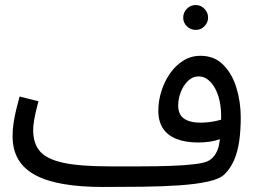

<svg xmlns="http://www.w3.org/2000/svg" viewBox="-20 -723 1023 764"><path d="M390 21 416 -61Q477 -61 540.5 -61Q604 -61 660 -63Q716 -65 756.5 -70Q797 -75 813 -85Q842 -104 851 -144.5Q860 -185 860 -261Q860 -292 854 -320.5Q848 -349 836 -371Q824 -393 807.5 -406Q791 -419 770 -419Q747 -419 728.5 -401.5Q710 -384 699.5 -357Q689 -330 689 -303Q689 -282 697.5 -267Q706 -252 726 -243.5Q746 -235 778 -235Q807 -235 836.5 -241Q866 -247 887 -257L891 -187Q875 -176 855 -169Q835 -162 813 -159Q791 -156 769 -156Q718 -156 682.5 -170Q647 -184 628.5 -212Q610 -240 610 -283Q610 -321 622 -359.5Q634 -398 656 -430Q678 -462 709 -481.5Q740 -501 778 -501Q832 -501 867.5 -466Q903 -431 920.5 -374.5Q938 -318 938 -255Q938 -205 932 -162.5Q926 -120 912 -87Q898 -54 874 -30Q855 -11 807.5 -0.5Q760 10 693 14.5Q626 19 548 20Q470 21 390 21ZM390 21Q301 21 233.5 9.5Q166 -2 121 -26Q76 -50 53 -88.5Q30 -127 30 -182Q30 -207 34 -233.5Q38 -260 44.5 -287Q51 -314 58 -339L133 -320Q129 -305 124 -284.5Q119 -264 115.5 -243Q112 -222 112 -205Q112 -153 138.5 -121.5Q165 -90 231 -75.5Q297 -61 416 -61L436 -11ZM759 -604Q738 -604 723.5 -618.5Q709 -633 709 -653Q709 -673 723.5 -688Q738 -703 759 -703Q779 -703 793.5 -688Q808 -673 808 -653Q808 -633 793.5 -618.5Q779 -604 759 -604Z"/></svg>

Font: Farlight84_Sys_V01
Style: Regular
Weight: 400
Designer: Ryoko NISHIZUKA  (kana, bopomofo & ideographs); Paul D. Hunt (Latin, Greek & Cyrillic); Sandoll Communications , Soo-you
Foundry: Adobe
Version: Version 2.004;October 29, 2024;FontCreator 14.0.0.2814 64-bi